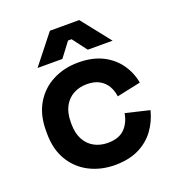

<svg xmlns="http://www.w3.org/2000/svg" viewBox="-130 -804 846 923"><g transform="rotate(-20 293.0 -343.0)"><path d="M303 14Q231 14 172.5 -16Q114 -46 80 -103Q46 -160 46 -241V-255Q46 -336 80 -393Q114 -450 172.5 -480Q231 -510 303 -510Q374 -510 425 -485Q476 -460 507.5 -416.5Q539 -373 549 -318L427 -292Q423 -322 409 -346Q395 -370 369.5 -384Q344 -398 306 -398Q268 -398 237.5 -381.5Q207 -365 189.5 -332.5Q172 -300 172 -253V-243Q172 -196 189.5 -163.5Q207 -131 237.5 -114.5Q268 -98 306 -98Q363 -98 392.5 -127.5Q422 -157 430 -205L552 -176Q539 -123 507.5 -79.5Q476 -36 425 -11Q374 14 303 14ZM238 -552H111L228 -700H378L495 -552H368L312 -626H294Z"/></g></svg>

Font: Space Grotesk Variable Light
Style: Regular
Weight: 300
Designer: Florian Karsten
Foundry: Florian Karsten
Version: Version 2.000